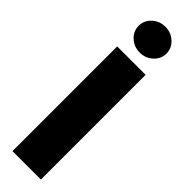

<svg xmlns="http://www.w3.org/2000/svg" viewBox="-326 -953 943 943"><g transform="rotate(45 145.5 -481.5)"><path d="M244.3 -727.3V0H46.9V-727.3ZM214.7 -810.4Q186.4 -784.1 146.3 -784.1Q106.2 -784.1 77.9 -810.4Q49.7 -836.6 49.7 -873.6Q49.7 -910.5 77.9 -936.8Q106.2 -963.1 146.3 -963.1Q186.4 -963.1 214.7 -936.8Q242.9 -910.5 242.9 -873.6Q242.9 -836.6 214.7 -810.4Z"/></g></svg>

Font: Karasuma Gothic
Style: Black
Weight: 900
Designer: Rasmus Andersson / Ryoko Nishizuka
Foundry: Genbu
Version: Version 1.00